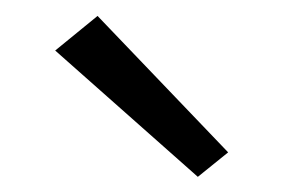

<svg xmlns="http://www.w3.org/2000/svg" viewBox="-20 -790 364 247"><path d="M234.5 -562.5 51 -725 105.5 -769.5 273.5 -594Z"/></svg>

Font: Karla ExtraLight
Style: Regular
Weight: 400
Version: Version 2.001